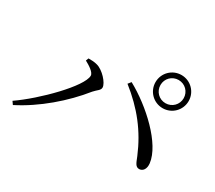

<svg xmlns="http://www.w3.org/2000/svg" viewBox="-119 -956 1238 1105"><g transform="rotate(30 500.0 -403.5)"><path d="M699 -611C699 -550 748 -501 809 -501C870 -501 919 -550 919 -611C919 -672 870 -721 809 -721C748 -721 699 -672 699 -611ZM732 -611C732 -654 766 -688 809 -688C852 -688 886 -654 886 -611C886 -568 852 -534 809 -534C766 -534 732 -568 732 -611ZM290 -518C316 -504 358 -479 358 -456C358 -386 168 -194 40 -106L54 -86C189 -154 320 -267 411 -381C430 -403 451 -412 451 -431C451 -461 398 -519 356 -530C336 -536 312 -536 297 -536ZM868 -130C891 -131 908 -152 904 -189C890 -310 722 -465 580 -542L564 -522C683 -428 765 -324 821 -190C837 -150 843 -130 868 -130Z"/></g></svg>

Font: Harano Aji Mincho TW
Style: Regular
Weight: 400
Foundry: Masamichi Hosoda
Version: HaranoAjiMinchoTW-Regular version 20230610;ttx 4.39.4